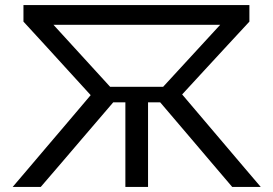

<svg xmlns="http://www.w3.org/2000/svg" viewBox="-20 -733 1072 753"><path d="M29.8 0Q56.5 -31.1 91.1 -71.9Q125.7 -112.7 162.2 -155.7Q198.8 -198.7 230.6 -236L366.6 -396.4L351 -343L243.9 -460.3Q201.9 -506.5 159.4 -553Q116.9 -599.6 72 -648.2V-713H958.1V-648.2Q913.1 -599.7 870.1 -553.2Q827.1 -506.7 784.6 -460.6L676.3 -343L665.7 -396.4L802.8 -234.9Q834.2 -197.9 870.4 -155.3Q906.6 -112.7 941.2 -71.9Q975.9 -31.1 1002.5 0H890.6Q846.1 -52.1 807.8 -97.2Q769.5 -142.2 733.1 -185.1L608.2 -331.7H424.1L301.5 -188.6Q262.8 -143.1 223.7 -97.5Q184.6 -51.9 139.9 0ZM471.7 0Q471.7 -59.5 471.7 -114.6Q471.7 -169.7 471.7 -235.5V-373.6H560.6V-235.5Q560.6 -169.7 560.6 -114.6Q560.6 -59.5 560.6 0ZM411.8 -392.7H619.9L868 -662.3L880.6 -635.7H150.9L165.4 -662.3Z"/></svg>

Font: Commissioner Thin
Style: Regular
Weight: 100
Designer: Kostas Bartsokas
Foundry: Kostas Bartsokas
Version: Version 1.001;gftools[0.9.23]